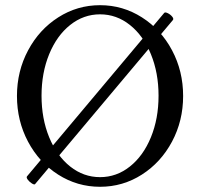

<svg xmlns="http://www.w3.org/2000/svg" viewBox="-20 -696 753 729"><path d="M44.4 -331.5Q44.4 -425.8 86.7 -504.9Q128.9 -584 201.2 -630.1Q273.4 -676.3 359.9 -676.3Q446.3 -676.3 518.8 -630.1Q591.3 -584 633.3 -504.9Q675.3 -425.8 675.3 -331.5Q675.3 -237.3 633.1 -158.2Q590.8 -79.1 518.6 -33Q446.3 13.2 359.9 13.2Q273.4 13.2 200.9 -33Q128.4 -79.1 86.4 -158.2Q44.4 -237.3 44.4 -331.5ZM582 -332.5Q582 -419.4 553 -490.2Q523.9 -561 473.1 -601.3Q422.4 -641.6 359.9 -641.6Q297.4 -641.6 246.6 -601.3Q195.8 -561 166.7 -490.2Q137.7 -419.4 137.7 -332.5Q137.7 -245.6 166.7 -174.8Q195.8 -104 246.6 -63.7Q297.4 -23.4 359.9 -23.4Q422.4 -23.4 473.1 -63.7Q523.9 -104 553 -174.8Q582 -245.6 582 -332.5ZM82.5 -26.4 603.5 -647Q606.9 -650.9 616.9 -646Q627 -641.1 633.8 -632.8Q640.6 -624.5 636.2 -619.6L113.3 2.9Q110.4 6.3 101.3 0.7Q92.3 -4.9 85.7 -13.4Q79.1 -22 82.5 -26.4Z"/></svg>

Font: Junicode Two Beta VF
Style: Regular
Weight: 400
Designer: Peter S. Baker
Foundry: Briery Creek Software
Version: Version 1.031 beta; ttfautohint (v1.8.1.43-b0c9)